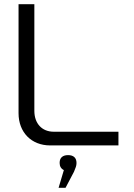

<svg xmlns="http://www.w3.org/2000/svg" viewBox="-20 -690 636 911"><path d="M68 -670V-153C68 -62 129 0 218 0H542V-65H235C179 -65 143 -104 143 -164V-670ZM258 201H291L331 125C339 106 343 96 343 84V83C343 59 329 46 303 46C277 46 263 59 263 82V84C263 99 270 111 283 117Z"/></svg>

Font: LT Wave Alt Light
Style: Regular
Weight: 300
Designer: Daniel Lyons
Version: Version 2.5 (Glyphs App)